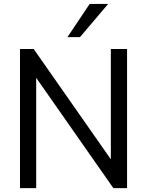

<svg xmlns="http://www.w3.org/2000/svg" viewBox="-20 -972 762 992"><path d="M552.7 -148.8V-718.8H636.5V0H565.7L167 -569.9V0H83.3V-718.8H154.1ZM443.4 -951.8H538.9L393.3 -780.3H328.5Z"/></svg>

Font: Min Sans VF VF
Style: Regular
Weight: 400
Designer: Jinseong-Kim, NotoSansCJK, Nunito
Foundry: Jinseong-Kim
Version: Version 1.420;Glyphs 3.1.2 (3151)